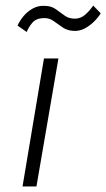

<svg xmlns="http://www.w3.org/2000/svg" viewBox="-20 -670 382 690"><path d="M138 -460 61 0H111L190 -460ZM43 -578 76 -555Q82 -571 95.5 -587.5Q109 -604 136 -605Q157 -606 172.5 -594.5Q188 -583 205 -571.5Q222 -560 245 -559Q266 -558 284 -567.5Q302 -577 317 -591.5Q332 -606 342 -622L315 -650Q302 -631 286.5 -617.5Q271 -604 252 -603Q229 -602 213 -613.5Q197 -625 180.5 -637Q164 -649 139 -649Q117 -650 98 -639.5Q79 -629 65 -612.5Q51 -596 43 -578Z"/></svg>

Font: Jost Light
Style: Italic
Weight: 300
Italic angle: -5°
Version: Version 3.710